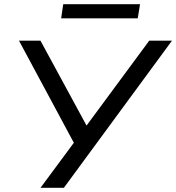

<svg xmlns="http://www.w3.org/2000/svg" viewBox="-20 -900 844 920"><path d="M174 0 345 -231 344 -197 71 -705H174L396 -296H393L695 -705H804L286 0ZM273 -812 283 -880H651L640 -812Z"/></svg>

Font: Nunito Sans 7pt SemiExpanded
Style: Italic
Weight: 400
Width: 6
Italic angle: -9°
Designer: Vernon Adams
Foundry: Vernon Adams
Version: Version 3.101;gftools[0.9.27]